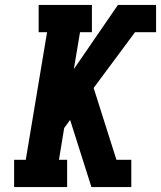

<svg xmlns="http://www.w3.org/2000/svg" viewBox="-20 -755 650 775"><path d="M37 0V-110H84L170 -625H136V-735H351V-625H303L278 -476L456 -735H610V-625H525L358 -400L450 -110H510V0H349L263 -271L239 -238L218 -110H251V0Z"/></svg>

Font: Iosevka Slab XBdExObl
Style: Regular
Weight: 800
Width: 7
Italic angle: -9°
Monospace: yes
Designer: Belleve Invis
Foundry: Belleve Invis
Version: Version 11.1.0; ttfautohint (v1.8.3)